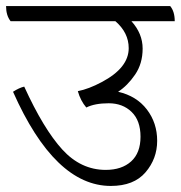

<svg xmlns="http://www.w3.org/2000/svg" viewBox="-45 -620 597 634"><path d="M532 -550H389Q426 -509 426 -459.5Q426 -410 401 -373.5Q376 -337 345 -317Q406 -303 440 -258.5Q474 -214 474 -155Q474 -96 435.5 -51Q397 -6 321 -6Q136 -6 -2 -317Q18 -330 35 -334Q99 -194 160.5 -126.5Q222 -59 304 -59Q357 -59 388 -87Q419 -115 419 -168.5Q419 -222 389.5 -250.5Q360 -279 314 -279Q268 -279 240 -265Q221 -287 212 -319Q248 -326 291 -349Q380 -396 380 -461Q380 -512 336 -550H-10Q-25 -569 -25 -600H517Q532 -582 532 -550Z"/></svg>

Font: Karma Light
Style: Regular
Weight: 300
Designer: Joana Correia
Foundry: Indian Type Foundry
Version: Version 1.202;PS 1.0;hotconv 1.0.78;makeotf.lib2.5.61930; tt